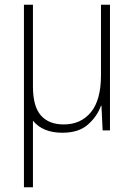

<svg xmlns="http://www.w3.org/2000/svg" viewBox="-20 -550 570 810"><path d="M243 10Q160 10 119 -41V240H81V-530H119V-185Q119 -101 152.5 -63Q186 -25 249 -25Q321 -25 363.5 -76.5Q406 -128 406 -233V-530H444V0H413L408 -104H406Q390 -59 351 -24.5Q312 10 243 10Z"/></svg>

Font: Noto Sans Mono Condensed ExtraLight
Style: Regular
Weight: 200
Width: 3
Designer: Monotype Design Team
Foundry: Monotype Imaging Inc.
Version: Version 2.014; ttfautohint (v1.8.4.7-5d5b)